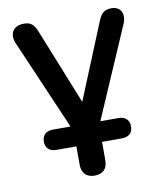

<svg xmlns="http://www.w3.org/2000/svg" viewBox="-79 -559 680 811"><g transform="rotate(-10 261.5 -154.0)"><path d="M262 188C298 188 317 168 317 132V53H402C432 53 449 37 449 10C449 -18 432 -34 402 -34H325L493 -422C510 -461 494 -496 455 -496C425 -496 410 -485 397 -453L264 -128L134 -452C121 -485 106 -496 79 -496C30 -496 13 -461 30 -421L197 -34H122C92 -34 75 -18 75 10C75 37 92 53 122 53H207V132C207 168 227 188 262 188Z"/></g></svg>

Font: SN Pro Medium
Style: Regular
Weight: 500
Designer: Tobias Whetton
Foundry: Supernotes
Version: Version 1.003;Glyphs 3.3 (3324)